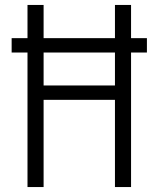

<svg xmlns="http://www.w3.org/2000/svg" viewBox="-20 -755 640 775"><path d="M91 0V-543H27V-601H91V-735H156V-601H444V-735H509V-601H573V-543H509V0H444V-352H156V0ZM156 -410H444V-543H156Z"/></svg>

Font: Iosevka Aile Light
Style: Regular
Weight: 300
Designer: Belleve Invis
Foundry: Belleve Invis
Version: Version 27.3.5; ttfautohint (v1.8.4)